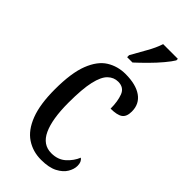

<svg xmlns="http://www.w3.org/2000/svg" viewBox="-245 -821 886 886"><g transform="rotate(45 198.5 -378.0)"><path d="M227 10Q173 10 131 -18Q89 -46 65.5 -107Q42 -168 42 -265Q42 -372 66 -433.5Q90 -495 131 -520.5Q172 -546 223 -546Q291 -546 328.5 -519.5Q366 -493 366 -444Q366 -410 347.5 -397Q329 -384 287 -384Q287 -431 274.5 -464Q262 -497 224 -497Q196 -497 174.5 -476.5Q153 -456 141.5 -406Q130 -356 130 -266Q130 -159 156.5 -102Q183 -45 239 -45Q282 -45 309.5 -70Q337 -95 350 -127Q358 -121 362 -112Q366 -103 366 -89Q366 -68 352.5 -45Q339 -22 308.5 -6Q278 10 227 10ZM173 -619Q194 -657 215.5 -694.5Q237 -732 248 -766H344V-756Q334 -739 311 -711.5Q288 -684 260 -656Q232 -628 208 -606H173Z"/></g></svg>

Font: Noto Serif Myanmar ExtraCondensed
Style: Regular
Weight: 400
Width: 2
Designer: Ben Mitchell and the Monotype Design Team
Foundry: Monotype Imaging Inc.
Version: Version 2.106; ttfautohint (v1.8.4.7-5d5b)